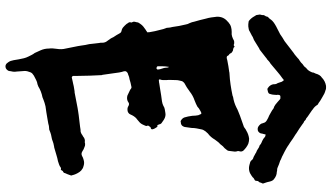

<svg xmlns="http://www.w3.org/2000/svg" viewBox="-272 -788 1199 694"><g transform="rotate(90 327.0 -440.5)"><path d="M227 137Q213 143 204 128Q199 121 197 109Q196 100 194 91Q192 82 190 72Q189 68 187.5 64Q186 60 184 56Q181 50 178 44Q175 38 171 33Q167 25 166 22L161 11Q155 -3 155 -18Q154 -25 154.5 -32Q155 -39 156 -46Q159 -64 155 -79L146 -124Q145 -130 144 -136.5Q143 -143 142 -150L139 -164Q138 -173 137 -182Q136 -191 135 -199Q134 -202 134 -205Q134 -208 134 -211Q134 -222 127 -230Q123 -235 119.5 -240.5Q116 -246 114 -251Q110 -257 106.5 -262.5Q103 -268 100 -274Q97 -280 90 -281Q84 -282 79 -286Q72 -292 66 -299Q64 -303 62 -305Q59 -309 60 -313Q62 -316 60 -319Q57 -324 58 -328Q59 -332 60 -336Q60 -340 62 -343Q64 -346 66 -349Q70 -355 75.5 -359.5Q81 -364 87 -368Q91 -370 93 -372Q98 -374 96 -378V-381Q94 -392 92 -402Q90 -412 87 -422Q86 -427 84.5 -432Q83 -437 81 -442Q80 -443 80 -446Q80 -451 79 -456Q78 -461 77 -465Q74 -489 68 -513Q67 -520 63 -527Q59 -536 58 -543Q55 -554 52 -564.5Q49 -575 47 -585Q44 -595 42.5 -605Q41 -615 40 -625Q39 -649 57 -664L60 -667Q68 -674 76.5 -676.5Q85 -679 95 -679Q104 -678 111.5 -680.5Q119 -683 126 -687Q128 -688 132 -688H135Q138 -688 140 -687Q143 -685 147 -689Q148 -690 150 -688Q152 -685 155 -685Q157 -684 159.5 -684Q162 -684 165 -682Q167 -681 169.5 -679Q172 -677 173 -673L176 -670Q179 -669 181 -665Q182 -661 188 -661Q191 -661 197 -663Q208 -665 218.5 -667Q229 -669 239 -670Q242 -671 246 -671Q266 -672 286 -675Q306 -678 325 -682L330 -684Q350 -687 368 -696Q375 -700 383 -703Q391 -706 398 -709L432 -721Q439 -723 441 -725Q447 -730 452 -732Q465 -740 481 -742Q490 -742 499 -739Q513 -733 525 -720Q528 -715 527 -709Q524 -703 527 -696Q528 -690 527 -686Q526 -682 526 -678Q526 -674 525 -670Q525 -665 522 -662Q515 -652 508 -647Q507 -646 506.5 -645Q506 -644 504 -642Q503 -641 502.5 -640Q502 -639 500 -637Q495 -633 491.5 -628Q488 -623 484 -618Q480 -611 474.5 -604.5Q469 -598 462 -593L454 -584Q448 -576 447 -569Q445 -560 443.5 -551.5Q442 -543 442 -534L439 -513Q439 -509 437 -505Q433 -495 421 -495Q420 -494 418.5 -494.5Q417 -495 416 -495Q407 -500 404 -508Q400 -521 398 -537Q398 -542 397.5 -547.5Q397 -553 396 -558L393 -565Q391 -572 385 -568Q384 -568 382.5 -567Q381 -566 379 -565Q375 -563 371.5 -560.5Q368 -558 365 -555Q356 -550 343 -545Q325 -539 310 -527Q308 -526 305.5 -524Q303 -522 300 -520Q297 -518 294 -516Q291 -514 287 -512L280 -508Q277 -506 273 -500Q272 -495 270.5 -489.5Q269 -484 269 -478Q269 -469 268.5 -460Q268 -451 269 -442Q269 -437 269 -431.5Q269 -426 267 -421Q265 -414 272 -416Q277 -416 280 -417Q291 -419 302.5 -420.5Q314 -422 324 -424L346 -427Q351 -428 354.5 -429Q358 -430 362 -432Q368 -436 374 -437Q380 -438 386 -439Q399 -442 412 -434L425 -425Q429 -421 429 -417Q431 -410 434 -410Q437 -411 438 -410Q441 -406 443.5 -401.5Q446 -397 447 -392Q447 -388 444 -387Q440 -387 438 -384Q436 -381 434 -378Q433 -377 433.5 -376Q434 -375 434 -374Q436 -371 434 -367Q433 -365 432 -362.5Q431 -360 430 -358Q426 -349 418 -343Q414 -339 411 -337Q403 -332 396 -319Q395 -317 394 -314.5Q393 -312 391 -309Q388 -305 382 -303Q372 -301 366 -304L360 -307Q354 -309 350 -306Q349 -305 345 -303Q336 -299 325 -302Q320 -304 314.5 -307Q309 -310 304 -312Q302 -313 300 -315Q296 -318 291 -316Q285 -315 279 -313.5Q273 -312 267 -310Q258 -309 247 -304Q244 -304 241 -301Q236 -297 237 -292V-290Q240 -281 241.5 -272Q243 -263 244 -254L250 -212Q250 -211 250.5 -210.5Q251 -210 251 -210Q251 -199 252 -188Q253 -177 253 -166Q253 -153 253.5 -141Q254 -129 254 -117V-105Q256 -101 260 -101L273 -104Q278 -105 282.5 -106Q287 -107 291 -108L309 -111Q315 -111 318 -112Q331 -114 344 -117Q357 -120 370 -122Q376 -123 382.5 -124Q389 -125 396 -126Q407 -127 417.5 -128.5Q428 -130 438 -131Q443 -132 447.5 -132.5Q452 -133 456 -133Q462 -135 465 -137Q467 -139 469.5 -140Q472 -141 473 -142Q482 -150 493 -148Q496 -148 498 -149Q500 -149 503 -149Q506 -149 508 -148Q513 -146 517 -144.5Q521 -143 525 -140Q526 -139 527 -139Q535 -134 543 -138Q546 -140 550 -141.5Q554 -143 558 -144Q568 -147 578 -144Q581 -143 584.5 -142Q588 -141 590 -139Q596 -136 601 -129Q610 -116 613 -102Q615 -99 613 -96Q612 -93 611 -90.5Q610 -88 609 -85Q608 -83 607 -80.5Q606 -78 605 -76Q605 -72 601 -70Q597 -69 595 -64Q593 -60 590 -62Q586 -62 585 -61Q580 -57 574 -55Q568 -53 562 -51Q551 -49 540 -45.5Q529 -42 518 -39Q512 -37 509 -37Q503 -36 497.5 -34.5Q492 -33 487 -31Q486 -30 484.5 -30Q483 -30 481 -29Q474 -28 466.5 -26Q459 -24 452 -21Q449 -19 443 -19Q435 -19 426 -16Q416 -14 406 -12.5Q396 -11 385 -9L364 -6Q351 -3 341 1Q339 2 336 3Q333 4 331 5Q310 9 292 20L284 23Q276 24 268.5 28Q261 32 253 36Q247 40 245 42Q243 44 241 48Q236 60 236 69Q237 76 237 82.5Q237 89 238 97Q240 109 237 119Q237 123 235 129Q231 135 227 137ZM227 -407Q231 -409 231 -413Q230 -415 230 -417.5Q230 -420 229 -422Q224 -435 224 -445Q224 -447 223.5 -448Q223 -449 223 -450Q221 -452 221 -452V-450Q220 -445 219.5 -439Q219 -433 219 -427V-411Q221 -408 223 -408Q224 -407 227 -407ZM576 -743Q570 -745 569 -745Q562 -746 557 -753Q553 -757 550 -757L543 -760Q541 -762 538 -763Q535 -764 533 -766Q530 -768 524 -770Q520 -772 516 -775Q512 -778 508 -779Q507 -779 506.5 -779.5Q506 -780 505 -780Q500 -785 494.5 -787Q489 -789 484 -792Q480 -794 477 -797Q475 -799 473 -800Q471 -801 469 -801Q465 -803 465 -799Q464 -797 464 -795Q464 -793 463 -791Q462 -789 462 -786Q461 -779 453 -774Q443 -771 436 -776Q426 -783 425 -791L422 -799Q418 -805 409 -809Q406 -811 403 -812Q400 -813 398 -814Q391 -818 384.5 -821.5Q378 -825 373 -829Q372 -830 370 -831Q368 -832 366 -832Q359 -835 348 -845Q345 -847 339 -853Q336 -856 332 -855H329Q324 -855 323 -851Q323 -850 322.5 -848.5Q322 -847 322 -846Q323 -842 322.5 -839Q322 -836 322 -832Q322 -826 319 -817Q318 -812 311 -810Q309 -810 306.5 -809Q304 -808 302 -808Q299 -808 296 -811Q287 -817 284 -829V-832Q284 -840 280 -845Q279 -848 277 -854Q276 -860 271 -866Q271 -867 268 -867Q264 -863 262 -862Q256 -858 251 -854Q246 -850 240 -845Q234 -840 227.5 -834.5Q221 -829 215 -824Q211 -820 209 -819Q205 -817 201 -813.5Q197 -810 194 -807Q192 -806 190.5 -805Q189 -804 187 -802L160 -781Q159 -780 157.5 -779.5Q156 -779 154 -778L133 -765Q129 -762 124 -759.5Q119 -757 113 -755Q109 -752 103.5 -749.5Q98 -747 93 -744Q89 -741 84.5 -740.5Q80 -740 75 -739Q71 -739 67 -739Q63 -739 59 -740Q56 -740 54 -742Q51 -744 49 -746.5Q47 -749 45 -751Q41 -756 39 -760Q37 -764 34 -768Q33 -771 33 -774.5Q33 -778 32 -781L34 -789Q33 -794 36 -799Q38 -801 39 -804Q39 -808 41.5 -810.5Q44 -813 47 -816Q51 -822 55 -826Q58 -829 61 -831Q64 -833 67 -835Q75 -840 83.5 -844Q92 -848 99 -852Q103 -854 103 -854Q110 -859 115.5 -862.5Q121 -866 128 -870L132 -873Q137 -877 143 -881.5Q149 -886 154 -890Q164 -898 171 -903Q176 -906 180.5 -910Q185 -914 190 -918Q190 -918 193 -921Q197 -923 200 -925.5Q203 -928 206 -930Q210 -935 218 -940Q221 -942 225 -948Q234 -954 239 -965Q242 -970 242 -975Q244 -979 245.5 -982.5Q247 -986 248 -990Q251 -997 256 -1002Q257 -1002 259 -1004Q272 -1017 290 -1020Q294 -1020 298 -1020Q302 -1020 306 -1018Q318 -1015 330 -1007Q333 -1005 336 -1003.5Q339 -1002 342 -1000Q344 -999 346.5 -997Q349 -995 352 -993Q354 -992 356 -991Q358 -990 359 -988Q365 -978 375 -972Q377 -970 377 -970Q385 -964 393 -959Q401 -954 408 -948Q413 -947 418 -941Q421 -940 423.5 -938.5Q426 -937 428 -935Q436 -929 444.5 -923.5Q453 -918 461 -913L465 -910Q472 -906 480 -900.5Q488 -895 495 -890Q497 -889 499 -887.5Q501 -886 503 -885Q506 -883 509.5 -880.5Q513 -878 517 -876Q522 -873 528 -870Q534 -867 540 -864Q545 -861 550.5 -859Q556 -857 561 -854Q567 -852 573 -850Q579 -848 585 -845Q588 -843 597 -843Q598 -843 599 -842.5Q600 -842 601 -842Q615 -842 628 -831Q633 -827 635.5 -817.5Q638 -808 638 -807Q639 -804 640 -801Q641 -798 642 -795Q644 -792 642 -789Q641 -787 640 -785Q639 -783 639 -781Q639 -780 638.5 -779.5Q638 -779 638 -779Q635 -776 634 -774L633 -767Q633 -763 628 -761Q624 -759 622 -757Q621 -755 619 -754Q617 -753 615 -751L605 -745Q591 -739 576 -743Z"/></g></svg>

Font: Lacquer
Style: Regular
Weight: 400
Designer: Eli Block, Niki Polyocan
Version: Version 1.100